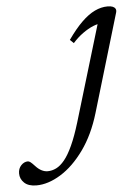

<svg xmlns="http://www.w3.org/2000/svg" viewBox="-274 -477 567 782"><g transform="rotate(-5 9.0 -85.5)"><path d="M108.5 -7.5Q82.5 79.5 38.5 140.5Q-5.5 201.5 -57 233.2Q-108.5 265 -156.5 265Q-189 265 -206 249Q-223 233 -223 210.5Q-223 190.5 -210.8 177.5Q-198.5 164.5 -183 164.5Q-178.5 164.5 -172.2 169.2Q-166 174 -154.5 186.5Q-143 199 -130.8 205.2Q-118.5 211.5 -106 211.5Q-88 211.5 -70.8 203Q-53.5 194.5 -36.5 173.8Q-19.5 153 -2.8 116.5Q14 80 31 24L152.5 -380.5L167 -369.5Q151 -370 130.2 -361.5Q109.5 -353 87.5 -337.2Q65.5 -321.5 45.5 -299L30.5 -313.5Q61.5 -357.5 89 -384.2Q116.5 -411 142.8 -423.5Q169 -436 195 -436Q208 -436 216 -432.8Q224 -429.5 227.2 -423.5Q230.5 -417.5 228 -408.5Z"/></g></svg>

Font: Newsreader 16pt
Style: Italic
Weight: 400
Italic angle: -17°
Designer: Hugues Gentile
Foundry: Production Type
Version: Version 1.003